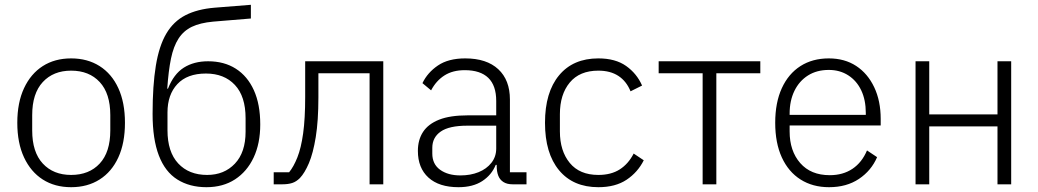

<svg xmlns="http://www.w3.org/2000/svg" viewBox="-20 -767 4320 799"><path d="M276 12Q208 12 158 -20Q108 -52 80 -112Q52 -172 52 -256Q52 -340 80 -400Q108 -460 158 -492Q208 -524 276 -524Q344 -524 394.5 -492Q445 -460 472.5 -400Q500 -340 500 -256Q500 -172 472.5 -112Q445 -52 394.5 -20Q344 12 276 12ZM276 -39Q351 -39 395 -86.5Q439 -134 439 -224V-288Q439 -378 395 -425.5Q351 -473 276 -473Q202 -473 158 -425.5Q114 -378 114 -288V-224Q114 -134 158 -86.5Q202 -39 276 -39Z M839 12Q769 12 718 -20Q667 -52 641 -120Q628 -154 621.5 -197Q615 -240 615 -293Q615 -411 628.5 -493.5Q642 -576 672 -627Q702 -678 751.5 -703.5Q801 -729 873 -735L1024 -747V-690L867 -677Q813 -672 778.5 -655.5Q744 -639 723 -606.5Q702 -574 691.5 -523Q681 -472 676 -398H679Q703 -459 745 -485.5Q787 -512 846 -512Q913 -512 961.5 -481Q1010 -450 1036.5 -391.5Q1063 -333 1063 -249Q1063 -170 1035.5 -111.5Q1008 -53 958 -20.5Q908 12 839 12ZM842 -39Q913 -39 957.5 -86Q1002 -133 1002 -219V-275Q1002 -366 957.5 -413.5Q913 -461 837 -461Q759 -461 718 -417Q677 -373 677 -299V-225Q677 -135 721.5 -87Q766 -39 842 -39Z M1119 0V-50H1183Q1202 -73 1217.5 -112Q1233 -151 1241.5 -212Q1250 -273 1250 -364V-512H1575V0H1518V-462H1305V-362Q1305 -264 1294 -196.5Q1283 -129 1265.5 -88Q1248 -47 1228 -26Q1213 -11 1196 -5.5Q1179 0 1155 0Z M2171 0H2113Q2090 0 2075 -9.5Q2060 -19 2053.5 -36Q2047 -53 2047 -76V-103L2070 -81H2043Q2026 -39 1987 -13.5Q1948 12 1888 12Q1807 12 1763 -28Q1719 -68 1719 -139Q1719 -185 1740.5 -218Q1762 -251 1807.5 -269Q1853 -287 1927 -287H2045V-347Q2045 -411 2012 -443Q1979 -475 1914 -475Q1864 -475 1829.5 -453Q1795 -431 1774 -391L1738 -421Q1759 -465 1802.5 -494.5Q1846 -524 1916 -524Q2005 -524 2053.5 -479Q2102 -434 2102 -353V-50H2171ZM2045 -244H1925Q1849 -244 1814 -219.5Q1779 -195 1779 -152V-128Q1779 -84 1811.5 -60.5Q1844 -37 1896 -37Q1938 -37 1971.5 -50.5Q2005 -64 2025 -89.5Q2045 -115 2045 -149Z M2470 12Q2365 12 2306.5 -58.5Q2248 -129 2248 -256Q2248 -383 2306.5 -453.5Q2365 -524 2470 -524Q2541 -524 2585.5 -492.5Q2630 -461 2652 -411L2604 -387Q2587 -429 2553.5 -451Q2520 -473 2470 -473Q2392 -473 2351 -423.5Q2310 -374 2310 -292V-220Q2310 -139 2351 -89Q2392 -39 2470 -39Q2523 -39 2559 -62Q2595 -85 2617 -128L2659 -100Q2634 -50 2587.5 -19Q2541 12 2470 12Z M2904 0V-462H2721V-512H3144V-462H2961V0Z M3430 12Q3362 12 3311.5 -20Q3261 -52 3233.5 -112Q3206 -172 3206 -256Q3206 -340 3233.5 -400Q3261 -460 3311 -492Q3361 -524 3429 -524Q3495 -524 3543 -492.5Q3591 -461 3618 -404Q3645 -347 3645 -272V-245H3266V-220Q3266 -139 3310 -88.5Q3354 -38 3433 -38Q3488 -38 3527.5 -64.5Q3567 -91 3588 -141L3630 -113Q3606 -57 3554.5 -22.5Q3503 12 3430 12ZM3429 -476Q3379 -476 3342.5 -453Q3306 -430 3286 -389Q3266 -348 3266 -294V-289H3583V-297Q3583 -351 3564 -391Q3545 -431 3510 -453.5Q3475 -476 3429 -476Z M3790 0V-512H3847V-291H4131V-512H4188V0H4131V-241H3847V0Z"/></svg>

Font: IBM Plex Sans Light
Style: Regular
Weight: 300
Designer: Mike Abbink, Paul van der Laan, Pieter van Rosmalen
Foundry: Bold Monday
Version: Version 3.201